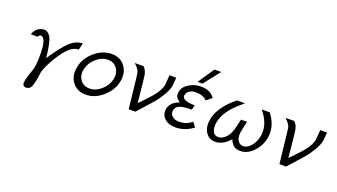

<svg xmlns="http://www.w3.org/2000/svg" viewBox="-69 -1261 3472 1981"><g transform="rotate(20 1667.5 -270.0)"><path d="M118 -384H117Q129 -426 159.5 -450Q190 -474 226 -476Q271 -479 300 -432Q318 -403 331.5 -333.5Q345 -264 349 -206Q450 -359 514.5 -418Q579 -477 653 -478L636 -405Q583 -404 537 -363.5Q491 -323 437 -237Q364 -119 348 -52L340 6Q327 89 310 119.5Q293 150 257 150Q226 150 220 123Q215 104 237 27Q244 4 252.5 -19Q261 -42 264 -50.5Q267 -59 270.5 -75.5Q274 -92 275.5 -111.5Q277 -131 279 -165Q282 -245 276 -307Q269 -349 262 -367Q244 -407 220 -407Q202 -407 191 -384Z M683 -236V-241Q706 -338 791 -408.5Q876 -479 973 -479Q1069 -479 1121 -407.5Q1173 -336 1150 -235Q1127 -136 1042.5 -64Q958 8 860 8Q763 8 711 -63Q659 -134 683 -236ZM755 -236Q754 -235 753 -235Q738 -166 772.5 -115.5Q807 -65 876 -65Q943 -65 1002 -116.5Q1061 -168 1077 -237Q1093 -306 1058.5 -357.5Q1024 -409 955 -409Q888 -409 829 -357Q770 -305 755 -236Z M1226 -472Q1242 -472 1273.5 -472.5Q1305 -473 1321 -473Q1350 -444 1357 -415L1361 -401Q1363 -396 1364 -388Q1372 -332 1382 -226.5Q1392 -121 1395 -93Q1396 -95 1402.5 -101Q1409 -107 1422.5 -121Q1436 -135 1450 -149Q1523 -225 1554.5 -271.5Q1586 -318 1597 -364Q1598 -374 1606 -476H1680Q1674 -386 1670 -373Q1660 -331 1627 -275Q1594 -219 1559 -177Q1538 -152 1475 -82Q1412 -12 1403 -2H1330L1293 -337Q1292 -342 1290.5 -355Q1289 -368 1288 -374L1283 -397Q1281 -407 1274 -417L1263 -432Q1260 -438 1247 -451Z M1693 -143 1691 -142Q1709 -216 1801 -249Q1797 -252 1791 -257Q1785 -262 1783 -263Q1756 -283 1751 -312V-332Q1752 -393 1814.5 -435.5Q1877 -478 1952 -478Q2048 -478 2094 -421L2105 -408L2045 -359L2042 -362Q2003 -402 1942 -402Q1899 -407 1870 -394Q1828 -374 1821 -340Q1814 -306 1848.5 -289.5Q1883 -273 1956 -273L1944 -221H1935Q1853 -221 1812.5 -205Q1772 -189 1764 -152Q1755 -115 1782 -87Q1809 -59 1860 -59Q1927 -59 1972 -89L1990 -101Q1992 -102 1993.5 -103.5Q1995 -105 1996 -106Q1997 -107 1998 -108Q1999 -109 2000 -109L2039 -60Q1951 9 1844 9Q1766 9 1722 -35Q1678 -79 1693 -143ZM1901 -511 2022 -690H2096L1955 -511Z M2157 -201V-204Q2189 -341 2349 -470H2437L2397 -436Q2257 -317 2230 -198Q2215 -134 2233 -91Q2249 -48 2295 -48Q2338 -48 2377.5 -89Q2417 -130 2435 -209L2456 -298H2523L2502 -209Q2483 -127 2506 -87Q2529 -48 2568 -48Q2612 -48 2650.5 -91.5Q2689 -135 2703 -198Q2730 -318 2646 -436L2621 -470H2709Q2808 -342 2777 -200Q2757 -115 2695 -53.5Q2633 8 2559 9Q2540 9 2532 7Q2472 1 2440 -78Q2382 -7 2306 7Q2302 7 2293.5 7.5Q2285 8 2280 8Q2207 7 2172.5 -54.5Q2138 -116 2157 -201Z M2881 -472Q2897 -472 2928.5 -472.5Q2960 -473 2976 -473Q3005 -444 3012 -415L3016 -401Q3018 -396 3019 -388Q3027 -332 3037 -226.5Q3047 -121 3050 -93Q3051 -95 3057.5 -101Q3064 -107 3077.5 -121Q3091 -135 3105 -149Q3178 -225 3209.5 -271.5Q3241 -318 3252 -364Q3253 -374 3261 -476H3335Q3329 -386 3325 -373Q3315 -331 3282 -275Q3249 -219 3214 -177Q3193 -152 3130 -82Q3067 -12 3058 -2H2985L2948 -337Q2947 -342 2945.5 -355Q2944 -368 2943 -374L2938 -397Q2936 -407 2929 -417L2918 -432Q2915 -438 2902 -451Z"/></g></svg>

Font: Coval
Style: ExtraLight Italic
Weight: 200
Foundry: Context Ltd
Version: Version 001.000